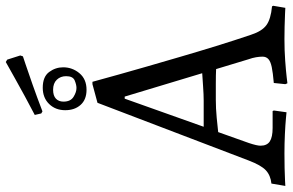

<svg xmlns="http://www.w3.org/2000/svg" viewBox="-206 -790 992 649"><g transform="rotate(-90 289.5 -466.0)"><path d="M332 10 329 3 333 -36Q368 -39 387 -43Q406 -47 414 -54.5Q422 -62 422 -74Q422 -84 420 -96Q418 -108 413 -122L380 -231Q362 -232 329.5 -232Q297 -232 276 -232Q247 -232 215.5 -229Q184 -226 167 -224L130 -120Q121 -93 121 -81Q121 -59 135.5 -49.5Q150 -40 181 -40H238L240 -36L234 7Q234 7 213 5Q192 3 160 1.5Q128 0 95 0Q71 0 45.5 0.5Q20 1 2.5 2Q-15 3 -15 3L-7 -44Q21 -47 38 -63Q55 -79 71 -121L266 -632L329 -649H337Q337 -649 343.5 -625.5Q350 -602 361.5 -560.5Q373 -519 388.5 -465.5Q404 -412 421.5 -352Q439 -292 458 -230.5Q477 -169 496 -113Q508 -76 528.5 -61Q549 -46 592 -42L594 -38L587 3Q587 3 567.5 2Q548 1 523 0.5Q498 0 481 0Q443 0 408.5 2.5Q374 5 353 7.5Q332 10 332 10ZM185 -273H273Q293 -273 321 -275Q349 -277 366 -278L287 -540H280ZM310 -669Q277 -669 259 -689Q241 -709 241 -741Q241 -774 262 -795.5Q283 -817 317 -817Q354 -817 370 -795.5Q386 -774 386 -748Q386 -717 366 -693Q346 -669 310 -669ZM316 -703Q327 -703 341.5 -709Q356 -715 356 -738Q356 -757 344 -769.5Q332 -782 310 -782Q290 -782 280 -772.5Q270 -763 270 -747Q270 -723 286 -713Q302 -703 316 -703ZM237 -818 230 -822 225 -844Q256 -860 288 -877.5Q320 -895 346 -909.5Q372 -924 388 -933Q404 -942 404 -942L412 -937L426 -893L423 -884Q423 -884 396 -875Q369 -866 326.5 -851Q284 -836 237 -818Z"/></g></svg>

Font: Alegreya
Style: Regular
Weight: 400
Designer: Juan Pablo del Peral
Foundry: Huerta Tipografica
Version: Version 2.009